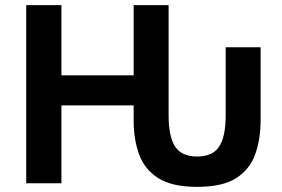

<svg xmlns="http://www.w3.org/2000/svg" viewBox="-20 -713 1098 747"><path d="M747 14Q650 14 596.5 -19.5Q543 -53 521.5 -111.5Q500 -170 500 -244V-303H219V0H82V-693H219V-420H500V-693H636V-264Q636 -181 661.5 -142.5Q687 -104 747 -104Q807 -104 832.5 -142.5Q858 -181 858 -264V-529H994V-247Q994 -172 973 -113Q952 -54 899 -20Q846 14 747 14Z"/></svg>

Font: Ubuntu Sans
Style: Bold
Weight: 700
Designer: Dalton Maag Ltd
Foundry: Dalton Maag Ltd
Version: Version 1.006; ttfautohint (v1.8.4.7-5d5b)